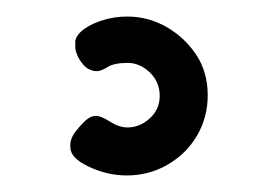

<svg xmlns="http://www.w3.org/2000/svg" viewBox="-20 -34 335 232"><path d="M133 178Q110 178 87.5 167.5Q65 157 65 144Q64 134 72 124Q81 113 86 109.5Q91 106 96 106Q102 106 113 113Q124 120 134 120Q149 120 161 109Q173 98 173 82Q173 65 161 53.5Q149 42 134 42Q118 42 110 47Q102 52 97 52Q91 52 85.5 48.5Q80 45 75 36Q71 28 71 23.5Q71 19 71 15Q73 7 82.5 0.5Q92 -6 105.5 -10Q119 -14 134 -14Q159 -14 181 -1.5Q203 11 217 32Q231 53 231 81Q231 108 218 130Q205 152 182.5 165Q160 178 133 178Z"/></svg>

Font: Fredoka Expanded
Style: Regular
Weight: 400
Width: 7
Designer: Ben Nathan
Foundry: Milena B. Brandão, Ben Nathan
Version: Version 2.001